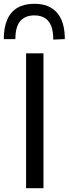

<svg xmlns="http://www.w3.org/2000/svg" viewBox="-44 -995 363 1015"><path d="M93.9 0Q93.9 -59.5 93.9 -114.6Q93.9 -169.7 93.9 -235.5V-474.7Q93.9 -541.9 93.9 -597.6Q93.9 -653.3 93.9 -713H185.8Q185.8 -653.3 185.8 -597.6Q185.8 -541.9 185.8 -474.7V-235.5Q185.8 -169.7 185.8 -114.6Q185.8 -59.5 185.8 0ZM237.5 -785.7Q237.5 -852.6 211.9 -883.1Q186.4 -913.6 137.9 -913.6Q88.8 -913.6 63 -883.4Q37.3 -853.2 37.3 -788.3H-24Q-24 -849.8 -5.7 -891.4Q12.5 -933 48.6 -954Q84.7 -975 137.9 -975Q216 -975 257.4 -927.8Q298.7 -880.5 298.7 -788.3Z"/></svg>

Font: Commissioner Thin
Style: Regular
Weight: 100
Designer: Kostas Bartsokas
Foundry: Kostas Bartsokas
Version: Version 1.001;gftools[0.9.23]